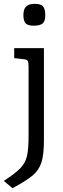

<svg xmlns="http://www.w3.org/2000/svg" viewBox="-52 -731 328 1001"><path d="M70 -652Q70 -683 84 -697Q98 -711 130 -711Q161 -711 172.5 -697.5Q184 -684 184 -651Q184 -620 170 -608.5Q156 -597 124 -597Q93 -597 81.5 -609.5Q70 -622 70 -652ZM-32 212Q28 173 54 146Q80 119 88.5 83Q97 47 97 -25V-384Q97 -406 92.5 -413.5Q88 -421 74 -422L22 -428V-480H177V0Q177 74 164.5 114.5Q152 155 118.5 183.5Q85 212 13 250Z"/></svg>

Font: Enriqueta
Style: Regular
Weight: 400
Designer: Viviana Monsalve, Gustavo Ibarra
Foundry: 72Puntos
Version: Version 2.000